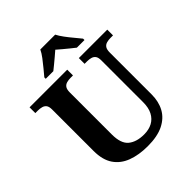

<svg xmlns="http://www.w3.org/2000/svg" viewBox="-251 -1086 1251 1251"><g transform="rotate(-45 374.0 -460.5)"><path d="M382 10Q301 10 239.5 -13Q178 -36 144 -86Q110 -136 110 -218V-600Q110 -627 100.5 -639.5Q91 -652 74.5 -656.5Q58 -661 39 -661H16V-714H363V-661H341Q322 -661 305.5 -656.5Q289 -652 279.5 -638.5Q270 -625 270 -596V-210Q270 -126 310 -93.5Q350 -61 419 -61Q463 -61 495 -78Q527 -95 545 -129Q563 -163 563 -214V-600Q563 -627 553.5 -639.5Q544 -652 528 -656.5Q512 -661 493 -661H470V-714H732V-661H709Q690 -661 673.5 -656.5Q657 -652 647.5 -638.5Q638 -625 638 -596V-212Q638 -145 611 -95.5Q584 -46 527.5 -18Q471 10 382 10ZM222 -784Q238 -803 259.5 -829Q281 -855 301.5 -882Q322 -909 332 -931H469Q480 -909 500 -882Q520 -855 542 -829Q564 -803 579 -784V-771H509Q495 -782 475 -798Q455 -814 435 -831Q415 -848 400 -861Q385 -848 365 -831Q345 -814 325.5 -798Q306 -782 292 -771H222Z"/></g></svg>

Font: Noto Rashi Hebrew
Style: Bold
Weight: 700
Version: Version 1.006